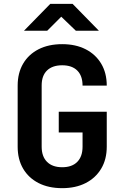

<svg xmlns="http://www.w3.org/2000/svg" viewBox="-20 -970 640 1000"><path d="M304 10Q233 10 181 -16.5Q129 -43 100.5 -91.5Q72 -140 72 -206V-524Q72 -590 100.5 -638.5Q129 -687 181 -713.5Q233 -740 304 -740Q374 -740 426 -713.5Q478 -687 507 -638.5Q536 -590 536 -524H410Q410 -575 382.5 -602.5Q355 -630 304 -630Q253 -630 225 -603Q197 -576 197 -525V-206Q197 -155 225 -127Q253 -99 304 -99Q355 -99 382.5 -127Q410 -155 410 -206V-280H286V-388H536V-206Q536 -140 507 -91.5Q478 -43 426 -16.5Q374 10 304 10ZM105 -810 242 -950H358L495 -810H375L299 -883L226 -810Z"/></svg>

Font: NKDuy Mono
Style: Bold
Weight: 700
Monospace: yes
Designer: NKDuy
Foundry: NKDuy
Version: Version 2.251; ttfautohint (v1.8.4.7-5d5b)